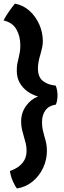

<svg xmlns="http://www.w3.org/2000/svg" viewBox="-22 -822 350 1058"><path d="M71.5 216.5Q61.5 205 49.5 178.2Q37.5 151.5 32.5 120.5Q124.5 88 124.5 9.5Q124.5 -12.5 120 -31.5Q115.5 -50.5 109.5 -69.5Q103.5 -89 99 -109Q94.5 -129 94.5 -153Q94.5 -200 121 -237.5Q147.5 -275 187.5 -290.5Q158 -298.5 131.2 -317Q104.5 -335.5 87.5 -364.2Q70.5 -393 70.5 -433Q70.5 -454.5 73.2 -470Q76 -485.5 80 -500.5Q84 -516 87 -533Q90 -550 90 -572.5Q90 -622 68.5 -660Q47 -698 -2.5 -709.5Q9 -732 27 -757.8Q45 -783.5 60 -802Q106.5 -793.5 141 -762Q175.5 -730.5 194.8 -686.5Q214 -642.5 214 -595.5Q214 -577 210 -558.8Q206 -540.5 200.5 -521.5Q194.5 -503 190.8 -483.2Q187 -463.5 187 -445Q187 -397.5 214.5 -375.8Q242 -354 284.5 -350.5Q289.5 -340.5 292.2 -325.2Q295 -310 295 -296.5Q295 -283 292.5 -268.5Q290 -254 285.5 -245.5Q247.5 -240 228.5 -214.2Q209.5 -188.5 209.5 -149Q209.5 -126 213.5 -106.8Q217.5 -87.5 223 -69Q229 -50.5 232.8 -31.8Q236.5 -13 236.5 9.5Q236.5 58.5 215.5 103.2Q194.5 148 157.2 178.5Q120 209 71.5 216.5Z"/></svg>

Font: Grandstander SemiBold
Style: Regular
Weight: 600
Designer: Tyler Finck
Foundry: Etcetera Type Co
Version: Version 1.200; ttfautohint (v1.8.3)